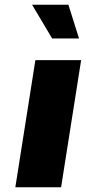

<svg xmlns="http://www.w3.org/2000/svg" viewBox="-20 -794 364 814"><path d="M45 0 130 -539H324L239 0ZM201 -631 116 -774H270L315 -631Z"/></svg>

Font: Exo Thin Black
Style: Italic
Weight: 900
Italic angle: -9°
Version: Version 2.000